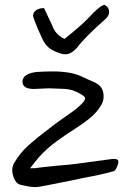

<svg xmlns="http://www.w3.org/2000/svg" viewBox="-20 -737 534 785"><path d="M127 28Q111 28 94.5 25Q78 22 62 18Q46 13 38 -6.5Q30 -26 30 -42Q30 -56 37 -69Q61 -111 96 -142.5Q131 -174 169 -202Q198 -225 226 -245Q254 -265 284 -286Q296 -295 312 -310.5Q328 -326 328 -335Q328 -342 309 -353Q277 -372 245 -373.5Q213 -375 181 -376Q145 -375 124 -373.5Q103 -372 86 -379Q71 -388 72 -404.5Q73 -421 88 -430Q105 -441 134 -443Q163 -445 198 -445Q230 -445 261.5 -440Q293 -435 323 -420Q337 -413 358.5 -404Q380 -395 390 -384Q402 -371 403.5 -348Q405 -325 393 -306Q374 -275 346.5 -253Q319 -231 289 -212Q248 -186 209 -157.5Q170 -129 138 -93Q130 -83 120.5 -71.5Q111 -60 103 -49Q122 -49 125.5 -49.5Q129 -50 142 -52Q169 -55 183.5 -56.5Q198 -58 213 -59.5Q228 -61 254 -63Q266 -64 294.5 -67.5Q323 -71 361 -76.5Q399 -82 439 -87Q449 -88 456.5 -86Q464 -84 464 -73Q464 -67 457.5 -53Q451 -39 445 -37Q386 -21 323 -10Q310 -7 281 -1Q252 5 219 11.5Q186 18 160 23Q134 28 127 28ZM233 -517Q210 -523 189.5 -535Q169 -547 155 -574Q143 -600 135 -618.5Q127 -637 123 -648Q115 -670 115 -672Q115 -686 127.5 -695Q140 -704 160 -704L193 -634Q207 -594 244 -578Q312 -632 346 -668Q349 -672 360.5 -683.5Q372 -695 386 -706Q400 -717 408 -717Q426 -707 426 -689Q426 -673 413 -661Q327 -585 294 -541Q265 -508 233 -517Z"/></svg>

Font: Mynerve
Style: Regular
Weight: 400
Designer: Carolina Short
Foundry: Carolina Short
Version: Version 1.000; ttfautohint (v1.8.4.7-5d5b)